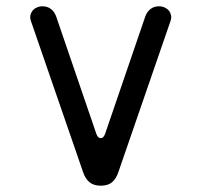

<svg xmlns="http://www.w3.org/2000/svg" viewBox="-20 -580 640 610"><path d="M244 -33 78 -514Q75 -523 76.5 -531Q78 -539 83 -545.5Q88 -552 96.5 -556Q105 -560 115 -560Q130 -560 141 -552Q152 -544 158 -529L286 -155Q291 -141 300 -141Q309 -141 314 -155L442 -529Q448 -544 459 -552Q470 -560 485 -560Q495 -560 503.5 -556Q512 -552 517 -545.5Q522 -539 523.5 -531Q525 -523 522 -514L356 -33Q349 -12 336 -1Q323 10 300 10Q278 10 264.5 -1Q251 -12 244 -33Z"/></svg>

Font: Maple Mono NL Light
Style: Regular
Weight: 300
Monospace: yes
Designer: subframe7536
Version: Version 7.000